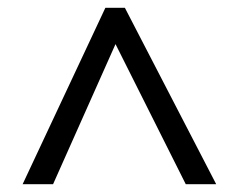

<svg xmlns="http://www.w3.org/2000/svg" viewBox="-20 -739 612 492"><path d="M38 -267 250 -719H300L534 -267H456L276 -626L116 -267Z"/></svg>

Font: Noto Sans Tai Tham
Style: Regular
Weight: 400
Designer: Monotype Design Team 2013. Revised by David WIlliams 2020
Foundry: Monotype Imaging Inc.
Version: Version 2.002